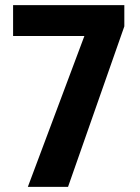

<svg xmlns="http://www.w3.org/2000/svg" viewBox="-20 -731 548 751"><path d="M466.3 -710.9V-627.9L246.1 0H88.9L310.1 -590.3H31.2V-710.9Z"/></svg>

Font: Roboto Condensed ExtraBold
Style: Regular
Weight: 800
Designer: Christian Robertson
Foundry: Google
Version: Version 3.008; 2023